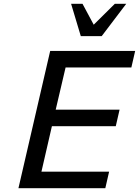

<svg xmlns="http://www.w3.org/2000/svg" viewBox="-20 -990 731 1010"><path d="M77 0 244 -722H691L671 -635H325L273 -413H609L589 -326H253L198 -87H554L534 0ZM515 -800H405L354 -970H414L473 -860L584 -970H644Z"/></svg>

Font: Perun
Style: Italic
Weight: 400
Italic angle: -12°
Foundry: Copyright (c) Stefan Peev, Context Ltd, 2016
Version: Version 1.027